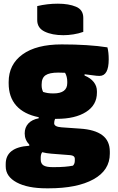

<svg xmlns="http://www.w3.org/2000/svg" viewBox="-20 -805 640 1042"><path d="M114 -81Q114 -113 133.5 -134.5Q153 -156 190 -163V-169Q110 -185 68.5 -231.5Q27 -278 27 -353V-360Q27 -455 102 -509.5Q177 -564 315 -564Q387 -564 450 -560Q513 -556 563 -548Q570 -521 570 -483Q570 -393 520 -393Q506 -393 486.5 -396Q467 -399 439 -402V-395Q471 -382 488.5 -360Q506 -338 506 -310V-302Q506 -235 447 -197.5Q388 -160 288 -160Q283 -160 279 -160Q274 -149 274 -136Q274 -117 314 -114L414 -107Q494 -102 535 -71.5Q576 -41 576 18V29Q576 119 487.5 168Q399 217 244 217H233Q130 217 70.5 185Q11 153 11 98V85Q11 -6 139 -14V-20Q114 -46 114 -81ZM214 -306Q227 -302 239 -300Q251 -298 270 -298Q345 -298 345 -354V-362Q345 -375 342 -387.5Q339 -400 333 -410Q315 -411 296 -411Q248 -411 227 -396.5Q206 -382 206 -347V-340Q206 -323 214 -306ZM264 102H277Q306 102 331 100Q356 98 376 94Q386 84 386 67V57Q386 39 361 37L258 29Q232 27 209 21Q201 32 201 50V61Q201 83 216 92.5Q231 102 264 102ZM182 -772Q237 -785 294 -785Q353 -785 392.5 -768.5Q432 -752 432 -708V-632Q407 -623 378.5 -618.5Q350 -614 324 -614Q263 -614 222.5 -633.5Q182 -653 182 -696Z"/></svg>

Font: Recursive Mn Csl St Blk
Style: Regular
Weight: 900
Monospace: yes
Version: Version 1.079;hotconv 1.0.112;makeotfexe 2.5.65598; ttfautoh